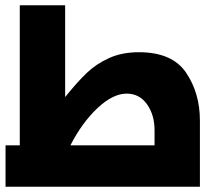

<svg xmlns="http://www.w3.org/2000/svg" viewBox="-20 -708 838 728"><path d="M738 -251V0H1V-157H55V-688H227V-340Q272 -396 308.5 -431Q345 -466 394 -488Q443 -510 507 -510Q633 -510 685.5 -432.5Q738 -355 738 -251ZM247 -157H566V-215Q566 -272 537.5 -312.5Q509 -353 460 -353Q408 -353 349.5 -298Q291 -243 247 -157Z"/></svg>

Font: Cairo Black
Style: Regular
Weight: 900
Designer: Mohamed Gaber, the designers of Titillium
Foundry: Kief Type Foundry
Version: Version 2.009; ttfautohint (v1.5.33-1714) -l 8 -r 50 -G 200 